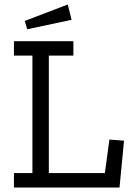

<svg xmlns="http://www.w3.org/2000/svg" viewBox="-20 -833 585 853"><path d="M101 -703 90 -740 281 -813 298 -745ZM42 0V-64H124V-586H42V-650H306V-586H197V-64H446L466 -213L531 -208L511 0Z"/></svg>

Font: Zilla Slab Regular
Style: Regular
Weight: 400
Designer: Typotheque.com
Foundry: Typotheque type foundry
Version: Version 1.0; 2017